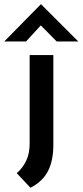

<svg xmlns="http://www.w3.org/2000/svg" viewBox="-52 -683 390 907"><path d="M92 204 27 135Q55 111 71.5 77Q88 43 88 -4V-423H200V2Q200 75 175 124.5Q150 174 92 204ZM216 -487 129 -575 159 -583 71 -487H-32L141 -663H142L318 -487Z"/></svg>

Font: Josefin Sans Thin SemiBold
Style: Regular
Weight: 600
Version: Version 2.000